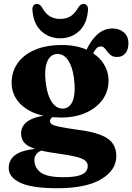

<svg xmlns="http://www.w3.org/2000/svg" viewBox="-20 -722 684 993"><path d="M376.3 -51.6Q320 -59.8 290.2 -65.8Q260.5 -71.8 249.4 -78.5Q238.3 -85.3 238.3 -95.3Q238.3 -103.6 244.2 -109.9Q250.2 -116.2 260.6 -120.9L252.7 -127.9Q190.3 -124.5 154.4 -110.8Q118.5 -97.1 103.7 -76.6Q88.9 -56 88.9 -32.5Q88.9 -5 104.3 14.5Q119.6 34 160.4 47.7Q201.2 61.4 277.4 71.7Q337.4 79.9 371.6 88.3Q405.7 96.8 419.8 107.9Q433.8 119.1 433.8 136.2Q433.8 154.8 421.6 167.9Q409.5 180.9 381.9 187.7Q354.3 194.4 306.8 194.4Q223.5 194.4 190.7 170.1Q157.9 145.7 157.9 104.7Q157.9 87.7 169.5 73.6Q181.2 59.5 201.5 54.6L196 45.1Q102.5 50.7 63.8 76.1Q25 101.5 25 147.3Q25 194.8 84.7 223.1Q144.4 251.5 276.1 251.5Q425.1 251.5 503.3 204.8Q581.6 158.1 581.6 85.3Q581.6 44.8 561.4 17.9Q541.3 -9 496.1 -25.8Q450.9 -42.7 376.3 -51.6ZM408.4 -426.1 449.5 -421.5Q462.8 -450.9 474.2 -466.3Q485.7 -481.8 501.2 -481.8Q513 -481.8 520.4 -473.5Q527.9 -465.3 535.4 -454.6Q543 -443.9 554.4 -435.6Q565.9 -427.4 585.4 -427.4Q613.5 -427.4 628.8 -446.8Q644.2 -466.2 644.2 -498.2Q644.2 -534.2 620.6 -554.4Q597 -574.7 562.1 -574.7Q518.2 -574.7 483.8 -544.3Q449.5 -514 424.1 -457.3ZM541.3 -305.2Q541.3 -354.8 513 -396.5Q484.7 -438.3 430.8 -463.7Q376.9 -489.2 299.3 -489.2Q219.4 -489.2 161.1 -464.5Q102.8 -439.8 71.5 -395.6Q40.2 -351.5 40.2 -293.3Q40.2 -242.5 70.5 -201.7Q100.8 -161 158.1 -137.5Q215.4 -114.1 296.1 -114.1Q368.2 -114.1 423.5 -138.5Q478.8 -163 510 -206Q541.3 -249 541.3 -305.2ZM275.9 -442.9Q315.1 -443.7 338.5 -400Q361.8 -356.2 365.8 -282.9Q369 -225.3 353.1 -193.2Q337.1 -161.2 304.1 -160.4Q279.4 -160 260.1 -179.2Q240.9 -198.4 228.9 -235.3Q216.9 -272.2 214.1 -324.4Q212.1 -359.6 218.6 -386Q225.1 -412.5 239.6 -427.5Q254.2 -442.5 275.9 -442.9ZM291.4 -624.1Q324 -624.1 346.2 -638.9Q368.5 -653.7 385.5 -684.2Q397.2 -701.8 411.4 -701.8Q423.5 -701.8 430.1 -692.8Q436.7 -683.8 435 -668.8Q429.3 -597.9 389.1 -560.9Q349 -523.9 291.4 -523.9Q234.2 -523.9 193.8 -560.9Q153.4 -597.9 147.7 -668.8Q146.1 -683.8 152.5 -692.8Q158.9 -701.8 170.9 -701.8Q185.5 -701.8 197.1 -684.2Q214.2 -652.5 237 -638.3Q259.9 -624.1 291.4 -624.1Z"/></svg>

Font: Fraunces
Style: Regular
Weight: 900
Version: Version 1.000;[b76b70a41]